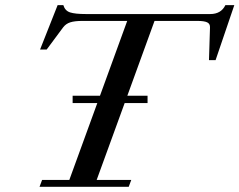

<svg xmlns="http://www.w3.org/2000/svg" viewBox="-20 -717 919 737"><path d="M131.8 0 141.6 -26.4H246.1L353.5 -321.3H258.8V-349.6H363.8L468.3 -636.7H296.4Q266.6 -636.7 249.8 -631.3Q232.9 -626 222.2 -611.8L159.2 -526.9H133.8L201.2 -697.3H223.1Q229.5 -675.8 249 -669.4Q268.6 -663.1 309.6 -663.1H787.1Q828.6 -663.1 845.2 -697.3H879.4L807.6 -486.3H782.2L786.1 -611.8Q786.6 -626 775.1 -631.3Q763.7 -636.7 737.8 -636.7H573.2L468.8 -349.6H546.4V-321.3H458.5L351.1 -26.4H483.9L474.1 0Z"/></svg>

Font: Elstob Medium
Style: Italic
Weight: 500
Italic angle: -20°
Designer: Peter S. Baker
Version: Version 1.015